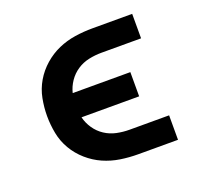

<svg xmlns="http://www.w3.org/2000/svg" viewBox="-96 -633 793 745"><g transform="rotate(-20 300.0 -260.0)"><path d="M519 0H355Q318 0 282 -5.5Q246 -11 213 -25.5Q180 -40 152 -64.5Q124 -89 105.5 -120.5Q87 -152 80 -188Q73 -224 73 -260Q73 -296 80 -332Q87 -368 105.5 -399.5Q124 -431 152 -455.5Q180 -480 213 -494.5Q246 -509 282 -514.5Q318 -520 355 -520H519V-419H355Q329 -419 303 -413.5Q277 -408 255 -393.5Q233 -379 218 -357Q203 -335 197 -310H435V-210H197Q203 -185 218 -163Q233 -141 255 -126.5Q277 -112 303 -106.5Q329 -101 355 -101H519Z"/></g></svg>

Font: Iosevka Extended
Style: Bold
Weight: 700
Width: 7
Monospace: yes
Designer: Belleve Invis
Foundry: Belleve Invis
Version: Version 32.5.0; ttfautohint (v1.8.4)